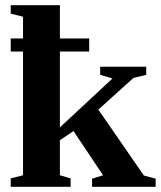

<svg xmlns="http://www.w3.org/2000/svg" viewBox="-20 -714 616 734"><path d="M332 0V-31L374 -44L261 -213L209 -178V-44L250 -32V0H21V-32L68 -44V-517H21V-567H68V-650L21 -662V-694H209V-567H321V-517H209V-227L410 -414L363 -428V-459H539V-428L490 -416L356 -295L530 -43L575 -31V0Z"/></svg>

Font: Libra Serif Modern
Style: Bold
Weight: 700
Designer: Stefan Peev, Context Ltd
Foundry: Ascender Corporation
Version: Version 1.000